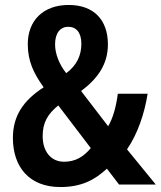

<svg xmlns="http://www.w3.org/2000/svg" viewBox="-20 -744 648 774"><path d="M257 -724C155 -724 92 -662 92 -566C92 -497 116 -448 156 -392C74 -339 32 -277 32 -188C32 -71 98 10 223 10C308 10 361 -18 411 -64L460 0H608L492 -142C535 -204 563 -288 575 -366H455C448 -314 436 -269 416 -235L307 -377C375 -428 415 -486 415 -565C415 -665 357 -724 257 -724ZM255 -636C287 -636 308 -613 308 -568C308 -521 290 -481 247 -449C219 -484 202 -527 202 -565C202 -612 224 -636 255 -636ZM215 -319 346 -147C317 -112 284 -92 238 -92C185 -92 152 -134 152 -195C152 -250 172 -284 215 -319Z"/></svg>

Font: Noto Sans Lao UI Cond SemBd
Style: Regular
Weight: 600
Width: 3
Designer: Monotype Design Team
Foundry: Monotype Imaging Inc.
Version: Version 2.000